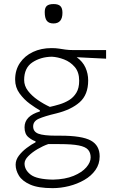

<svg xmlns="http://www.w3.org/2000/svg" viewBox="-20 -748 578 970"><path d="M246 202.5Q173 202.5 132.5 184.5Q92 166.5 75.5 139.2Q59 112 59 84Q59 60 75.2 38.5Q91.5 17 114.8 -0.5Q138 -18 159.5 -29V-34.5Q143 -39 123.5 -55Q104 -71 104 -105Q104 -162 181.5 -185V-190.5Q160.5 -202 131 -223.5Q101.5 -245 79 -275.8Q56.5 -306.5 56.5 -346Q56.5 -394.5 80.8 -430.2Q105 -466 146.5 -485.5Q188 -505 240 -505Q261.5 -505 277.5 -502.5Q293.5 -500 310.5 -497.5Q327.5 -495 352 -495H516V-451.5Q478 -453.5 441 -455.2Q404 -457 367.5 -459Q398 -437 411.8 -406.5Q425.5 -376 425.5 -341.5Q425.5 -269.5 382.5 -231.5Q339.5 -193.5 264 -175Q205 -161 176.2 -148.2Q147.5 -135.5 147.5 -109.5Q147.5 -82.5 174 -72.5Q200.5 -62.5 263.5 -62.5H286Q394 -62.5 438.8 -38Q483.5 -13.5 483.5 42Q483.5 81 462.2 111Q441 141 405.8 161.2Q370.5 181.5 328.8 192Q287 202.5 246 202.5ZM232 -208Q255 -213 280.8 -220.8Q306.5 -228.5 329 -242.2Q351.5 -256 365.8 -279.5Q380 -303 380 -340Q380 -383.5 357.8 -409.5Q335.5 -435.5 303.5 -447.8Q271.5 -460 242 -461.5Q185 -460.5 143.5 -432.8Q102 -405 102 -344Q102 -314.5 121.2 -289.2Q140.5 -264 170.5 -243.2Q200.5 -222.5 232 -208ZM248 159.5Q309.5 158 351.8 140.5Q394 123 416 97.5Q438 72 438 47.5Q438 23.5 425 8.5Q412 -6.5 378 -13.2Q344 -20 280.5 -20H223.5Q197.5 -11 169.8 5.2Q142 21.5 123 40.8Q104 60 104 78Q104 110.5 134.8 134.2Q165.5 158 248 159.5ZM250 -629.5Q227 -629.5 216.5 -643Q206 -656.5 206 -687Q206 -709 216.5 -718.2Q227 -727.5 251 -727.5Q274.5 -727.5 285 -717.2Q295.5 -707 295.5 -683.5Q295.5 -629.5 250 -629.5Z"/></svg>

Font: Commissioner Loud ExtraLight
Style: Regular
Weight: 200
Designer: Kostas Bartsokas
Foundry: Kostas Bartsokas
Version: Version 1.000; ttfautohint (v1.8.3)